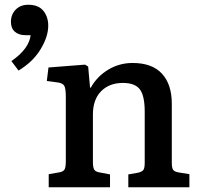

<svg xmlns="http://www.w3.org/2000/svg" viewBox="-20 -788 846 808"><path d="M185 0V-55L231 -63Q247 -66 252 -75.5Q257 -85 257 -111V-380Q257 -414 251 -426Q245 -438 223 -441L177 -447L184 -504L338 -516L351 -508L359 -419H362Q388 -466 435 -494.5Q482 -523 538 -523Q620 -523 661.5 -478Q703 -433 703 -352V-103Q703 -82 708.5 -73.5Q714 -65 734 -62L777 -55V0H520V-54L560 -61Q578 -65 583.5 -73Q589 -81 589 -103V-318Q589 -385 568.5 -412Q548 -439 497 -439Q440 -439 405.5 -404Q371 -369 371 -306V-107Q371 -84 376 -75Q381 -66 396 -63L443 -54V0ZM58 -491 28 -531Q67 -558 86.5 -585.5Q106 -613 109 -640H87Q59 -640 42.5 -654.5Q26 -669 26 -696Q26 -727 46 -747.5Q66 -768 99 -768Q142 -768 162.5 -742.5Q183 -717 183 -680Q183 -634 151 -581Q119 -528 58 -491Z"/></svg>

Font: Literata Medium
Style: Regular
Weight: 500
Designer: Latin by Veronika Burian and Jose Scaglione. Greek by Irene Vlachou. Cyrillic by Vera Evstafieva.
Foundry: TypeTogether
Version: Version 3.103; ttfautohint (v1.8.4.7-5d5b);gftools[0.9.29]